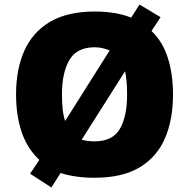

<svg xmlns="http://www.w3.org/2000/svg" viewBox="-20 -776 837 849"><path d="M745 -358Q745 -247 709.5 -164.5Q674 -82 597.5 -36Q521 10 398 10Q313 10 248 -11L207 53L113 -8L154 -69Q101 -118 76 -191.5Q51 -265 51 -359Q51 -470 88 -552.5Q125 -635 202 -680Q279 -725 399 -725Q494 -725 560 -698L597 -756L690 -700L650 -639Q700 -591 722.5 -519Q745 -447 745 -358ZM254 -358Q254 -324 257 -294.5Q260 -265 268 -241L465 -553Q451 -559 434 -563Q417 -567 399 -567Q320 -567 287 -511Q254 -455 254 -358ZM542 -358Q542 -419 533 -461L341 -158Q353 -155 367.5 -153Q382 -151 398 -151Q478 -151 510 -206Q542 -261 542 -358Z"/></svg>

Font: Noto Sans Meetei Mayek Black
Style: Regular
Weight: 900
Designer: Monotype Design Team and Neelakash Kshetrimayum
Foundry: Monotype Imaging Inc.
Version: Version 2.002; ttfautohint (v1.8.4.7-5d5b)